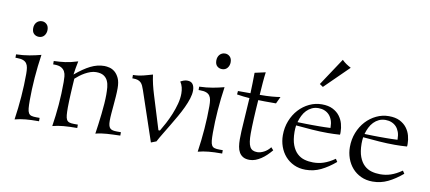

<svg xmlns="http://www.w3.org/2000/svg" viewBox="-69 -1008 2863 1278"><g transform="rotate(10 1362.0 -369.0)"><path d="M176.8 -438Q170.9 -399.4 166.5 -359.4Q162.1 -319.3 158.9 -279.5Q155.8 -239.7 154.3 -200.9Q152.8 -162.1 152.8 -126Q152.8 -92.8 154.8 -72.5Q156.7 -52.2 163.1 -41.3Q169.4 -30.3 181.9 -26.6Q194.3 -22.9 215.8 -22.9H237.8V0H230Q184.1 0 147.2 3.4Q110.4 6.8 75.2 16.1Q86.9 -63 93 -141.6Q99.1 -220.2 99.1 -295.9Q99.1 -319.3 96.4 -336.7Q93.8 -354 85.4 -365.7Q77.1 -377.4 61.5 -383.3Q45.9 -389.2 20 -389.2H9.8V-412.1Q59.1 -413.6 99.6 -420.9Q140.1 -428.2 176.8 -438ZM139.2 -553.2Q119.1 -553.2 105.5 -565.7Q91.8 -578.1 91.8 -604Q91.8 -615.2 95.2 -625.2Q98.6 -635.3 105.2 -642.8Q111.8 -650.4 121.1 -654.8Q130.4 -659.2 142.1 -659.2Q160.6 -659.2 174.3 -646Q188 -632.8 188 -607.9Q188 -597.2 184.6 -587.2Q181.2 -577.1 175 -569.6Q168.9 -562 159.9 -557.6Q150.9 -553.2 139.2 -553.2Z M787.1 0Q761.2 1 739.3 1.7Q717.3 2.4 697.5 3.9Q677.7 5.4 658.9 8.1Q640.1 10.7 621.1 16.1Q625.5 -12.2 630.1 -47.9Q634.8 -83.5 638.9 -119.9Q643.1 -156.2 645.5 -190.9Q647.9 -225.6 647.9 -252Q647.9 -277.3 645.8 -301.8Q643.6 -326.2 634.5 -345.5Q625.5 -364.7 606.9 -376.5Q588.4 -388.2 555.7 -388.2Q537.1 -388.2 518.1 -381.6Q499 -375 481.2 -365Q463.4 -355 447.5 -342.8Q431.6 -330.6 419.9 -319.8Q418.5 -296.4 416.7 -270.3Q415 -244.1 413.8 -218.5Q412.6 -192.9 411.6 -168.7Q410.6 -144.5 410.6 -124Q410.6 -92.3 412.4 -72.8Q414.1 -53.2 420.2 -42Q426.3 -30.8 438.5 -26.9Q450.7 -22.9 471.7 -22.9H496.1V0Q443.4 0 404.3 3.4Q365.2 6.8 330.1 16.1Q341.3 -55.2 347.7 -130.6Q354 -206.1 354 -285.2Q354 -304.2 352.5 -322.8Q351.1 -341.3 343.3 -356.2Q335.4 -371.1 319.3 -380.1Q303.2 -389.2 273.9 -389.2H264.6V-412.1Q286.6 -413.1 305.2 -414.3Q323.7 -415.5 342 -418.2Q360.4 -420.9 380.4 -425.5Q400.4 -430.2 425.8 -438Q421.4 -416 416.7 -391.4Q412.1 -366.7 409.7 -346.2Q463.9 -392.1 509.8 -415Q555.7 -438 603 -438Q618.2 -438 637.5 -433.3Q656.7 -428.7 673.8 -414.6Q690.9 -400.4 702.9 -374.8Q714.8 -349.1 714.8 -307.1Q714.8 -279.8 712.6 -250Q710.4 -220.2 707.8 -191.2Q705.1 -162.1 702.9 -135Q700.7 -107.9 700.7 -85.9Q700.7 -66.4 703.9 -54.2Q707 -42 714.1 -34.9Q721.2 -27.8 732.7 -25.4Q744.1 -22.9 760.7 -22.9H787.1Z M930.7 -438Q935.5 -402.8 942.9 -371.8Q950.2 -340.8 960.9 -306.2L1030.8 -79.1H1041Q1055.7 -103.5 1072.8 -135.5Q1089.8 -167.5 1104.5 -203.1Q1119.1 -238.8 1128.9 -275.6Q1138.7 -312.5 1138.7 -346.2Q1138.7 -368.2 1133.8 -387.7Q1128.9 -407.2 1117.7 -423.8Q1127 -429.2 1138.9 -433.6Q1150.9 -438 1162.6 -438Q1189 -438 1200.4 -422.1Q1211.9 -406.2 1211.9 -378.9Q1211.9 -354 1202.4 -324Q1192.9 -293.9 1177.5 -261.2Q1162.1 -228.5 1142.6 -194.3Q1123 -160.2 1103 -126.7Q1083 -93.3 1064 -62Q1044.9 -30.8 1030.8 -3.9L995.6 9.8L882.8 -324.2Q877.4 -340.3 871.8 -352.5Q866.2 -364.7 857.9 -372.8Q849.6 -380.9 837.4 -385Q825.2 -389.2 806.6 -389.2H799.8V-412.1Q821.3 -412.6 837.2 -414.8Q853 -417 867.2 -420.4Q881.3 -423.8 896.2 -428.2Q911.1 -432.6 930.7 -438Z M1414.6 -438Q1408.7 -399.4 1404.3 -359.4Q1399.9 -319.3 1396.7 -279.5Q1393.6 -239.7 1392.1 -200.9Q1390.6 -162.1 1390.6 -126Q1390.6 -92.8 1392.6 -72.5Q1394.5 -52.2 1400.9 -41.3Q1407.2 -30.3 1419.7 -26.6Q1432.1 -22.9 1453.6 -22.9H1475.6V0H1467.8Q1421.9 0 1385 3.4Q1348.1 6.8 1313 16.1Q1324.7 -63 1330.8 -141.6Q1336.9 -220.2 1336.9 -295.9Q1336.9 -319.3 1334.2 -336.7Q1331.5 -354 1323.2 -365.7Q1314.9 -377.4 1299.3 -383.3Q1283.7 -389.2 1257.8 -389.2H1247.6V-412.1Q1296.9 -413.6 1337.4 -420.9Q1377.9 -428.2 1414.6 -438ZM1377 -553.2Q1356.9 -553.2 1343.3 -565.7Q1329.6 -578.1 1329.6 -604Q1329.6 -615.2 1333 -625.2Q1336.4 -635.3 1343 -642.8Q1349.6 -650.4 1358.9 -654.8Q1368.2 -659.2 1379.9 -659.2Q1398.4 -659.2 1412.1 -646Q1425.8 -632.8 1425.8 -607.9Q1425.8 -597.2 1422.4 -587.2Q1418.9 -577.1 1412.8 -569.6Q1406.7 -562 1397.7 -557.6Q1388.7 -553.2 1377 -553.2Z M1591.3 -428.2Q1592.3 -460.4 1593.5 -494.9Q1594.7 -529.3 1594.7 -566.9L1667.5 -583Q1663.1 -551.3 1659.9 -511.5Q1656.7 -471.7 1653.8 -428.2Q1702.1 -428.2 1736.1 -431.2Q1770 -434.1 1792.5 -438L1770.5 -391.1H1738.8Q1715.3 -391.1 1694.3 -391.1Q1673.3 -391.1 1650.4 -392.1Q1647.9 -359.4 1646 -327.4Q1644 -295.4 1642.6 -265.9Q1641.1 -236.3 1640.4 -210.4Q1639.6 -184.6 1639.6 -165Q1639.6 -133.3 1642.8 -111.3Q1646 -89.4 1653.3 -75.7Q1660.6 -62 1672.9 -55.9Q1685.1 -49.8 1703.6 -49.8Q1724.6 -49.8 1748.5 -62.3Q1772.5 -74.7 1790.5 -98.1L1806.6 -80.1Q1790.5 -61 1773.4 -44.7Q1756.3 -28.3 1738 -16.4Q1719.7 -4.4 1700.7 2.7Q1681.6 9.8 1661.6 9.8Q1635.3 9.8 1618.4 0.2Q1601.6 -9.3 1591.8 -25.9Q1582 -42.5 1578.4 -64.9Q1574.7 -87.4 1574.7 -113.8Q1574.7 -164.6 1580.1 -234.1Q1585.4 -303.7 1590.3 -395Q1569.8 -396.5 1549.3 -398.7Q1528.8 -400.9 1504.9 -404.8L1506.8 -428.2Z M2144 -256.8Q2091.8 -256.8 2038.6 -260.7Q1985.4 -264.6 1927.7 -270Q1924.8 -247.1 1924.8 -226.1Q1925.3 -172.4 1938.5 -137.7Q1951.7 -103 1973.4 -82.8Q1995.1 -62.5 2022.9 -54.7Q2050.8 -46.9 2081.1 -46.9Q2100.1 -46.9 2117.4 -49.6Q2134.8 -52.2 2152.3 -58.1Q2169.9 -64 2188.2 -73.5Q2206.5 -83 2227.1 -97.2L2239.7 -78.1Q2190.9 -36.6 2142.8 -13.4Q2094.7 9.8 2040 9.8Q1996.1 9.8 1961.2 -6.6Q1926.3 -22.9 1902.1 -50.5Q1877.9 -78.1 1865 -114.5Q1852.1 -150.9 1852.1 -190.9Q1852.1 -243.2 1869.9 -288.3Q1887.7 -333.5 1918.2 -366.7Q1948.7 -399.9 1988.8 -418.9Q2028.8 -438 2072.8 -438Q2117.2 -438 2146.7 -423.1Q2176.3 -408.2 2194.1 -384.8Q2211.9 -361.3 2219.5 -333.3Q2227.1 -305.2 2227.1 -278.8Q2227.1 -273.4 2227.1 -269Q2227.1 -264.6 2226.1 -259.8Q2183.6 -256.8 2144 -256.8ZM2055.7 -409.2Q2030.8 -409.2 2011 -399.9Q1991.2 -390.6 1975.8 -374.8Q1960.4 -358.9 1950 -337.6Q1939.5 -316.4 1933.1 -293Q1967.8 -292 1991.5 -291.5Q2015.1 -291 2031.7 -291H2080.1Q2097.2 -291 2114.7 -291.5Q2132.3 -292 2155.8 -293V-297.9Q2155.8 -324.2 2148.4 -345Q2141.1 -365.7 2127.9 -379.9Q2114.7 -394 2096.2 -401.6Q2077.6 -409.2 2055.7 -409.2ZM2035.6 -568.8 2158.2 -753.9Q2171.9 -740.2 2187.7 -729.5Q2203.6 -718.8 2219.2 -710.9L2058.6 -553.2Z M2597.2 -256.8Q2544.9 -256.8 2491.7 -260.7Q2438.5 -264.6 2380.9 -270Q2377.9 -247.1 2377.9 -226.1Q2378.4 -172.4 2391.6 -137.7Q2404.8 -103 2426.5 -82.8Q2448.2 -62.5 2476.1 -54.7Q2503.9 -46.9 2534.2 -46.9Q2553.2 -46.9 2570.6 -49.6Q2587.9 -52.2 2605.5 -58.1Q2623 -64 2641.4 -73.5Q2659.7 -83 2680.2 -97.2L2692.9 -78.1Q2644 -36.6 2595.9 -13.4Q2547.9 9.8 2493.2 9.8Q2449.2 9.8 2414.3 -6.6Q2379.4 -22.9 2355.2 -50.5Q2331.1 -78.1 2318.1 -114.5Q2305.2 -150.9 2305.2 -190.9Q2305.2 -243.2 2323 -288.3Q2340.8 -333.5 2371.3 -366.7Q2401.9 -399.9 2441.9 -418.9Q2481.9 -438 2525.9 -438Q2570.3 -438 2599.9 -423.1Q2629.4 -408.2 2647.2 -384.8Q2665 -361.3 2672.6 -333.3Q2680.2 -305.2 2680.2 -278.8Q2680.2 -273.4 2680.2 -269Q2680.2 -264.6 2679.2 -259.8Q2636.7 -256.8 2597.2 -256.8ZM2508.8 -409.2Q2483.9 -409.2 2464.1 -399.9Q2444.3 -390.6 2429 -374.8Q2413.6 -358.9 2403.1 -337.6Q2392.6 -316.4 2386.2 -293Q2420.9 -292 2444.6 -291.5Q2468.3 -291 2484.9 -291H2533.2Q2550.3 -291 2567.9 -291.5Q2585.4 -292 2608.9 -293V-297.9Q2608.9 -324.2 2601.6 -345Q2594.2 -365.7 2581.1 -379.9Q2567.9 -394 2549.3 -401.6Q2530.8 -409.2 2508.8 -409.2Z"/></g></svg>

Font: Simonetta
Style: Regular
Weight: 400
Version: Version 1.004